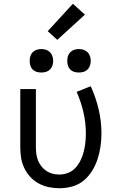

<svg xmlns="http://www.w3.org/2000/svg" viewBox="-20 -994 640 1022"><path d="M296 8Q267 8 239 2Q211 -4 186 -17.5Q161 -31 141.5 -52Q122 -73 109.5 -99Q97 -125 92.5 -153Q88 -181 88 -210V-520H171V-210Q171 -192 173.5 -174Q176 -156 182.5 -139.5Q189 -123 200.5 -108.5Q212 -94 227 -84Q242 -74 259.5 -69.5Q277 -65 296 -65Q320 -65 343 -74Q366 -83 382.5 -101.5Q399 -120 409.5 -142Q420 -164 426 -188Q432 -212 434.5 -236Q437 -260 437 -285Q437 -341 424 -397Q411 -453 388 -505L463 -535Q490 -476 505 -412.5Q520 -349 520 -284Q520 -249 515 -214.5Q510 -180 499.5 -147.5Q489 -115 470.5 -85Q452 -55 425.5 -33Q399 -11 365 -1.5Q331 8 296 8ZM400 -608Q387 -608 375 -611.5Q363 -615 354 -624Q345 -633 341.5 -645Q338 -657 338 -670Q338 -683 341.5 -695Q345 -707 354 -716Q363 -725 375 -729Q387 -733 400 -733Q413 -733 425 -729Q437 -725 446 -716Q455 -707 459 -695Q463 -683 463 -670Q463 -657 459 -645Q455 -633 446 -624Q437 -615 425 -611.5Q413 -608 400 -608ZM200 -608Q187 -608 175 -611.5Q163 -615 154 -624Q145 -633 141.5 -645Q138 -657 138 -670Q138 -683 141.5 -695Q145 -707 154 -716Q163 -725 175 -729Q187 -733 200 -733Q213 -733 225 -729Q237 -725 246 -716Q255 -707 259 -695Q263 -683 263 -670Q263 -657 259 -645Q255 -633 246 -624Q237 -615 225 -611.5Q213 -608 200 -608ZM285 -782 234 -828 368 -974 432 -916Z"/></svg>

Font: Zed Mono Extended
Style: Regular
Weight: 400
Width: 7
Monospace: yes
Designer: Belleve Invis
Foundry: Belleve Invis
Version: Version 1.0.0; ttfautohint (v1.8.4)